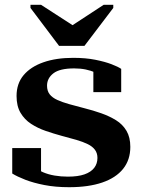

<svg xmlns="http://www.w3.org/2000/svg" viewBox="-20 -770 594 800"><path d="M226 -579H332L452 -737V-750H412L247 -642H318L151 -750H107V-737ZM386 -112Q386 -132 375.5 -146Q365 -160 345.5 -169.5Q326 -179 299 -187Q272 -195 237 -204Q204 -213 170.5 -224.5Q137 -236 109.5 -254Q82 -272 65.5 -300Q49 -328 49 -370Q49 -422 78.5 -457Q108 -492 161 -510.5Q214 -529 285 -529Q337 -529 377 -521Q417 -513 444.5 -502.5Q472 -492 485 -483V-386H369V-487Q380 -487 388 -483Q396 -479 400.5 -472.5Q405 -466 406 -460Q407 -454 403 -449Q392 -460 375.5 -468Q359 -476 337 -480.5Q315 -485 289 -485Q229 -485 202.5 -464.5Q176 -444 176 -413Q176 -391 187 -377Q198 -363 219 -353.5Q240 -344 268.5 -336Q297 -328 332 -319Q368 -310 402 -298Q436 -286 463.5 -269Q491 -252 507 -225Q523 -198 523 -158Q523 -104 493 -66.5Q463 -29 406 -9.5Q349 10 268 10Q211 10 165 1Q119 -8 85.5 -21Q52 -34 31 -47V-153H151V-31Q141 -36 134 -42Q127 -48 123.5 -54Q120 -60 119.5 -66Q119 -72 122 -77Q137 -62 159 -52.5Q181 -43 207.5 -38.5Q234 -34 263 -34Q305 -34 332 -43.5Q359 -53 372.5 -70.5Q386 -88 386 -112Z"/></svg>

Font: Roboto Serif 120pt Expanded SemiBold
Style: Regular
Weight: 600
Width: 7
Designer: Greg Gazdowicz
Foundry: Commercial Type
Version: Version 1.008